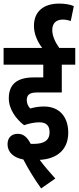

<svg xmlns="http://www.w3.org/2000/svg" viewBox="-20 -889 439 1069"><path d="M199 -208C239 -208 256 -188 256 -153C256 -105 222 -88 168 -88C163 -88 157 -88 151 -88C131 -127 109 -144 79 -144C44 -144 22 -122 22 -86C22 -42 55 -11 110 -1C138 53 171 107 209 160L288 105C256 70 227 36 201 1C300 -4 360 -58 360 -150C360 -237 312 -296 225 -296C196 -296 174 -292 148 -285C137 -297 129 -313 129 -331C129 -359 143 -374 184 -374H324V-529H399V-622H310C286 -656 271 -690 271 -722C271 -759 292 -780 330 -780C344 -780 360 -777 374 -772L391 -855C371 -864 342 -869 309 -869C225 -869 169 -827 169 -745C169 -699 189 -656 215 -622H0V-529H221V-458H168C71 -458 29 -416 29 -342C29 -279 71 -225 114 -192C143 -202 173 -208 199 -208Z"/></svg>

Font: Noto Sans Devanagari ExtraCondensed SemiBold
Style: Regular
Weight: 600
Width: 2
Designer: Jelle Bosma - Monotype Design Team
Foundry: Monotype Imaging Inc.
Version: Version 2.004